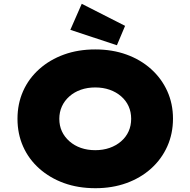

<svg xmlns="http://www.w3.org/2000/svg" viewBox="-20 -980 1002 1010"><path d="M482 10Q391 10 316.5 -17Q242 -44 186.5 -93.5Q131 -143 101.5 -209.5Q72 -276 72 -355Q72 -434 101.5 -500.5Q131 -567 186.5 -616.5Q242 -666 316.5 -693Q391 -720 481 -720Q571 -720 645.5 -693Q720 -666 775 -616.5Q830 -567 860 -500.5Q890 -434 890 -356Q890 -277 860 -210Q830 -143 775 -93.5Q720 -44 645.5 -17Q571 10 482 10ZM481 -190Q522 -190 556.5 -202Q591 -214 617 -236.5Q643 -259 656.5 -289Q670 -319 670 -355Q670 -391 656.5 -421Q643 -451 617 -473.5Q591 -496 556.5 -508Q522 -520 481 -520Q440 -520 405.5 -508Q371 -496 345 -473Q319 -450 305.5 -420Q292 -390 292 -355Q292 -319 305.5 -289.5Q319 -260 345 -237Q371 -214 405.5 -202Q440 -190 481 -190ZM595 -742 350 -823 410 -960 638 -844Z"/></svg>

Font: Lexend Exa Black
Style: Regular
Weight: 900
Designer: Bonnie Shaver-Troup, Thomas Jockin
Foundry: Lexend
Version: Version 1.007